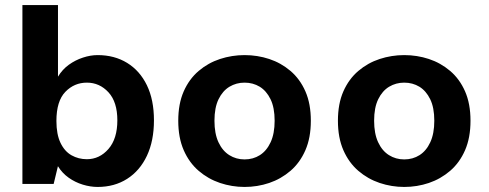

<svg xmlns="http://www.w3.org/2000/svg" viewBox="-20 -728 1936 760"><path d="M366.4 12Q337.8 12 307.6 2.8Q277.5 -6.4 251.9 -24.5Q226.3 -42.6 209.3 -70.1L192.4 0H68.7V-708H209.5V-424.5Q226.7 -453 252.4 -471.6Q278.2 -490.2 308.2 -500Q338.2 -509.9 366.4 -509.9Q433 -509.9 483.3 -479Q533.5 -448.1 561.5 -390.5Q589.4 -332.9 589.4 -251.7Q589.4 -170.5 561.5 -111.3Q533.5 -52.1 483.3 -20.1Q433 12 366.4 12ZM323.8 -97.8Q374 -97.8 409.3 -138.3Q444.5 -178.8 444.5 -251.7Q444.5 -324.5 409.3 -362.7Q374 -400.9 323.8 -400.9Q273.9 -400.9 238.6 -364.4Q203.3 -327.8 203.3 -249.3Q203.3 -196.3 219.5 -162.5Q235.7 -128.7 263.3 -113.2Q290.9 -97.8 323.8 -97.8Z M948 12Q898 12 850.9 -3.8Q803.9 -19.6 766.4 -51.8Q728.8 -84.1 707.2 -133.5Q685.6 -182.9 685.6 -250.1Q685.6 -317.3 707.2 -366.3Q728.8 -415.3 766.4 -447.2Q803.9 -479.1 850.9 -494.5Q898 -509.9 948 -509.9Q999 -509.9 1045.7 -494.5Q1092.3 -479.1 1129.9 -447.2Q1167.4 -415.3 1188.9 -366.3Q1210.4 -317.3 1210.4 -250.1Q1210.4 -182.9 1188.9 -133.5Q1167.4 -84.1 1129.9 -51.8Q1092.3 -19.6 1045.7 -3.8Q999 12 948 12ZM948 -97Q982.1 -97 1008.8 -114Q1035.5 -131 1051.3 -165.1Q1067.1 -199.2 1067.1 -250.1Q1067.1 -302 1050.9 -335.2Q1034.7 -368.4 1008.1 -384.7Q981.4 -400.9 948 -400.9Q915.4 -400.9 888.3 -384.7Q861.3 -368.4 845.1 -335.2Q828.9 -302 828.9 -250.1Q828.9 -199.2 844.7 -165.1Q860.5 -131 887.6 -114Q914.6 -97 948 -97Z M1580 12Q1530 12 1482.9 -3.8Q1435.9 -19.6 1398.4 -51.8Q1360.8 -84.1 1339.2 -133.5Q1317.6 -182.9 1317.6 -250.1Q1317.6 -317.3 1339.2 -366.3Q1360.8 -415.3 1398.4 -447.2Q1435.9 -479.1 1482.9 -494.5Q1530 -509.9 1580 -509.9Q1631 -509.9 1677.7 -494.5Q1724.3 -479.1 1761.9 -447.2Q1799.4 -415.3 1820.9 -366.3Q1842.4 -317.3 1842.4 -250.1Q1842.4 -182.9 1820.9 -133.5Q1799.4 -84.1 1761.9 -51.8Q1724.3 -19.6 1677.7 -3.8Q1631 12 1580 12ZM1580 -97Q1614.1 -97 1640.8 -114Q1667.5 -131 1683.3 -165.1Q1699.1 -199.2 1699.1 -250.1Q1699.1 -302 1682.9 -335.2Q1666.7 -368.4 1640.1 -384.7Q1613.4 -400.9 1580 -400.9Q1547.4 -400.9 1520.3 -384.7Q1493.3 -368.4 1477.1 -335.2Q1460.9 -302 1460.9 -250.1Q1460.9 -199.2 1476.7 -165.1Q1492.5 -131 1519.6 -114Q1546.6 -97 1580 -97Z"/></svg>

Font: Atkinson Hyperlegible Mono ExtraLight
Style: Regular
Weight: 200
Monospace: yes
Designer: Elliott Scott, Megan Eiswerth, Linus Boman, Theodore Petrosky, Letters from Sweden
Foundry: Applied Design Works, Letters from Sweden
Version: Version 2.001